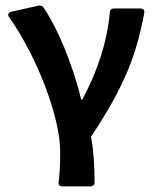

<svg xmlns="http://www.w3.org/2000/svg" viewBox="-20 -499 557 687"><path d="M195.3 43C195.3 97.7 193.4 123 189.5 156.2C188.5 164.1 195.3 168 205.1 168H302.7C312.5 168 318.4 162.1 318.4 152.3C318.4 102.5 315.4 42 305.7 -9.8C426.8 -192.4 467.8 -301.8 496.1 -452.1C498 -462.9 492.2 -468.8 481.4 -468.8H388.7C378.9 -468.8 374 -463.9 373 -454.1C362.3 -342.8 327.1 -241.2 274.4 -142.6H270.5C239.3 -272.5 184.6 -400.4 136.7 -470.7C131.8 -478.5 125 -480.5 116.2 -478.5L20.5 -457C9.8 -454.1 5.9 -447.3 12.7 -437.5C112.3 -296.9 195.3 -80.1 195.3 43Z"/></svg>

Font: Ed Sans Neue SemiBold
Style: Regular
Weight: 600
Designer: Stephen Hutchings
Version: Version 1.004;PS 001.004;hotconv 1.0.88;makeotf.lib2.5.64775